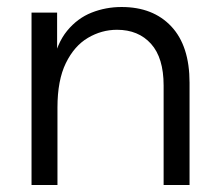

<svg xmlns="http://www.w3.org/2000/svg" viewBox="-20 -528 624 548"><path d="M521 0H447V-284Q447 -363 411 -403Q375 -443 314 -443Q270 -443 231 -420Q192 -397 168 -348Q144 -299 144 -221V0H70V-492H143V-343H130Q142 -404 171.5 -440Q201 -476 241.5 -492Q282 -508 327 -508Q417 -508 469 -452.5Q521 -397 521 -292Z"/></svg>

Font: Wix Madefor Display
Style: Regular
Weight: 400
Designer: Dalton Maag Ltd
Foundry: Dalton Maag Ltd
Version: Version 3.100